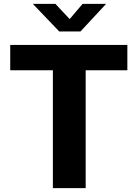

<svg xmlns="http://www.w3.org/2000/svg" viewBox="-20 -975 718 995"><path d="M408 -955 341 -876 267 -955H150L287 -812H397L530 -955ZM33 -611H254V0H424V-611H640V-742H33Z"/></svg>

Font: 18Franklin
Style: Bold
Weight: 700
Designer: Pablo Impallari, Rodrigo Fuenzalida (Modified by Dan O. Williams)
Version: Version 0.025;PS 000.025;hotconv 1.0.88;makeotf.lib2.5.64775